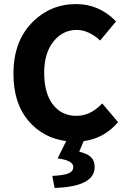

<svg xmlns="http://www.w3.org/2000/svg" viewBox="-20 -684 622 943"><path d="M248 239 237 180Q295 177 317.5 167Q340 157 340 136Q340 104 263 94L305 9Q191 -6 118.5 -92Q46 -178 46 -322Q46 -478 135.5 -571Q225 -664 354 -664Q467 -664 550 -579L472 -485Q415 -537 357 -537Q288 -537 242.5 -480Q197 -423 197 -327Q197 -227 239.5 -171Q282 -115 355 -115Q425 -115 482 -176L560 -84Q491 -4 391 9L369 61Q408 70 426.5 87.5Q445 105 445 136Q445 233 248 239Z"/></svg>

Font: Toshiba Sans
Style: Bold
Weight: 700
Designer: Paul D. Hunt
Foundry: Toshiba Corporation
Version: Version 2.020;PS 2.0;hotconv 1.0.86;makeotf.lib2.5.63406